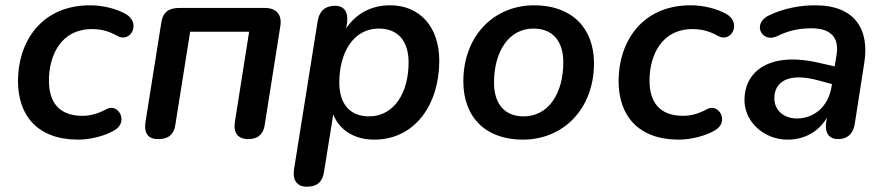

<svg xmlns="http://www.w3.org/2000/svg" viewBox="-20 -518 3344 726"><path d="M276 10C321 10 378 -4 414 -26C468 -59 426 -130 382 -105C349 -87 319 -80 292 -80C202 -80 165 -133 165 -213C165 -308 210 -408 328 -408C362 -408 393 -400 424 -382C474 -354 516 -432 454 -466C419 -485 369 -498 321 -498C133 -498 48 -356 48 -212C48 -80 123 10 276 10Z M579 8C617 8 638 -10 643 -46L699 -398H922L868 -56C862 -15 880 8 919 8C955 8 976 -10 981 -46L1040 -419C1047 -463 1025 -488 981 -488H659C619 -488 596 -473 590 -433L530 -56C524 -15 539 8 579 8Z M1140 188C1178 188 1199 171 1205 133L1240 -85C1266 -22 1324 10 1395 10C1549 10 1641 -123 1641 -288C1641 -417 1567 -498 1455 -498C1384 -498 1327 -467 1289 -411L1292 -429C1298 -471 1283 -496 1247 -496C1209 -496 1187 -476 1181 -437L1092 121C1085 164 1104 188 1140 188ZM1375 -78C1305 -78 1263 -123 1263 -206C1263 -320 1317 -410 1412 -410C1483 -410 1525 -365 1525 -282C1525 -168 1471 -78 1375 -78Z M1957 10C2109 10 2226 -105 2226 -279C2226 -413 2141 -498 2000 -498C1848 -498 1732 -383 1732 -210C1732 -75 1816 10 1957 10ZM1960 -78C1890 -78 1848 -123 1848 -206C1848 -320 1902 -410 1997 -410C2068 -410 2110 -365 2110 -282C2110 -168 2056 -78 1960 -78Z M2547 10C2592 10 2649 -4 2685 -26C2739 -59 2697 -130 2653 -105C2620 -87 2590 -80 2563 -80C2473 -80 2436 -133 2436 -213C2436 -308 2481 -408 2599 -408C2633 -408 2664 -400 2695 -382C2745 -354 2787 -432 2725 -466C2690 -485 2640 -498 2592 -498C2404 -498 2319 -356 2319 -212C2319 -80 2394 10 2547 10Z M2958 10C3017 10 3073 -16 3107 -73L3104 -56C3098 -14 3116 8 3149 8C3184 8 3206 -12 3212 -49L3248 -280C3268 -406 3214 -498 3062 -498C3007 -498 2945 -487 2890 -461C2821 -430 2860 -354 2918 -381C2962 -403 3003 -411 3048 -411C3124 -411 3154 -374 3143 -309L3136 -267L3070 -282C2882 -323 2795 -243 2795 -140C2795 -56 2870 10 2958 10ZM2908 -147C2908 -203 2954 -248 3078 -213L3126 -200L3124 -189C3112 -115 3058 -70 2993 -70C2947 -70 2908 -98 2908 -147Z"/></svg>

Font: SN Pro Semibold
Style: Italic
Weight: 600
Italic angle: -9°
Designer: Tobias Whetton
Foundry: Supernotes
Version: Version 1.001;Glyphs 3.2 (3249)